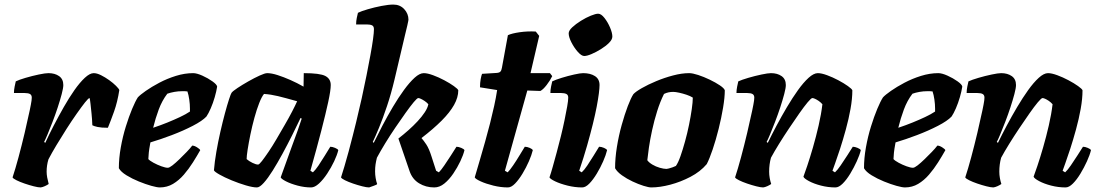

<svg xmlns="http://www.w3.org/2000/svg" viewBox="-20 -820 4794 840"><path d="M158 0Q147 0 127.5 -5Q108 -10 87.5 -17Q67 -24 52 -31.5Q37 -39 35 -44Q47 -80 61 -132Q75 -184 88 -239Q101 -294 110 -337Q113 -352 115 -362Q117 -372 118 -380Q119 -388 119 -393Q119 -404 111.5 -408.5Q104 -413 88 -413H41Q41 -426 44 -441Q47 -456 49 -464Q63 -471 92 -479.5Q121 -488 149.5 -494Q178 -500 192 -500Q220 -500 238.5 -487Q257 -474 257 -448Q257 -435 250 -408.5Q243 -382 232.5 -350Q222 -318 210 -287Q198 -256 188 -232Q178 -208 173 -199L178 -195Q194 -230 215 -270.5Q236 -311 259 -351.5Q282 -392 305.5 -425.5Q329 -459 351 -479.5Q373 -500 390 -500Q404 -500 422 -491Q440 -482 457.5 -469.5Q475 -457 487.5 -444.5Q500 -432 502 -426Q494 -374 479 -332Q464 -290 452 -261Q423 -261 407 -264.5Q391 -268 384 -272Q383 -299 380.5 -323Q378 -347 376 -365.5Q374 -384 372 -391Q367 -391 352 -372Q337 -353 315.5 -322.5Q294 -292 271 -256Q248 -220 227 -185Q206 -150 192 -123Q188 -110 186 -96.5Q184 -83 184 -69Q184 -57 186.5 -43.5Q189 -30 193 -15Q186 -10 176 -5.5Q166 -1 158 0Z M679 0Q667 0 642 -7Q617 -14 587.5 -26Q558 -38 533.5 -53Q509 -68 500 -84Q500 -128 508.5 -175.5Q517 -223 530.5 -266.5Q544 -310 558 -343.5Q572 -377 583 -394Q593 -405 618 -422.5Q643 -440 677 -458Q711 -476 749.5 -488Q788 -500 825 -500Q841 -500 865.5 -489Q890 -478 909.5 -464Q929 -450 930 -441Q927 -421 919.5 -395Q912 -369 902 -346Q892 -323 883 -310Q865 -291 823.5 -269.5Q782 -248 732 -229Q682 -210 638 -197Q632 -164 631 -152.5Q630 -141 629 -124Q635 -117 651.5 -108Q668 -99 686 -92.5Q704 -86 714 -86Q721 -86 734.5 -96.5Q748 -107 764.5 -123Q781 -139 796.5 -155Q812 -171 821 -183Q830 -183 842 -175.5Q854 -168 856 -163Q842 -138 824 -109.5Q806 -81 784.5 -56Q763 -31 737 -15.5Q711 0 679 0ZM650 -261Q683 -272 712.5 -284Q742 -296 767.5 -308Q793 -320 811 -332Q811 -335 811 -338Q811 -341 811 -345Q811 -364 808 -384.5Q805 -405 800 -420Q794 -421 788.5 -421Q783 -421 777 -421Q760 -421 743 -418Q726 -415 712 -410Q689 -380 674.5 -341Q660 -302 650 -261Z M1104 0Q1086 0 1055.5 -9Q1025 -18 993.5 -31Q962 -44 940 -56.5Q918 -69 916 -75Q919 -112 926.5 -155.5Q934 -199 944 -243Q954 -287 964 -324Q974 -361 982 -385.5Q990 -410 993 -414Q998 -421 1019 -435Q1040 -449 1066.5 -464Q1093 -479 1116 -489.5Q1139 -500 1149 -500Q1168 -500 1194.5 -491.5Q1221 -483 1250.5 -470Q1280 -457 1308 -441L1309 -500Q1380 -500 1403.5 -487.5Q1427 -475 1427 -448Q1427 -425 1416 -374Q1405 -323 1385.5 -247.5Q1366 -172 1338 -73L1349 -66Q1360 -76 1373.5 -96Q1387 -116 1401 -139Q1415 -162 1425 -178Q1434 -178 1446 -173Q1458 -168 1460 -163Q1455 -142 1442 -114.5Q1429 -87 1411.5 -60.5Q1394 -34 1375.5 -17Q1357 0 1341 0Q1312 0 1282 -8Q1252 -16 1231.5 -26.5Q1211 -37 1208 -44L1256 -177Q1263 -196 1269 -212.5Q1275 -229 1282.5 -249.5Q1290 -270 1300 -301L1295 -304Q1279 -270 1258.5 -229Q1238 -188 1216 -147.5Q1194 -107 1173 -73.5Q1152 -40 1134 -20Q1116 0 1104 0ZM1109 -100Q1114 -100 1126 -115.5Q1138 -131 1155 -156Q1172 -181 1190 -212Q1208 -243 1226 -274Q1244 -305 1258 -332Q1272 -359 1280 -377Q1227 -392 1196 -399.5Q1165 -407 1135 -409Q1125 -397 1114 -369Q1103 -341 1093 -304.5Q1083 -268 1075.5 -231.5Q1068 -195 1063.5 -166Q1059 -137 1059 -124Q1069 -115 1084.5 -107.5Q1100 -100 1109 -100Z M1595 0Q1584 0 1564.5 -5Q1545 -10 1524.5 -17Q1504 -24 1489 -31.5Q1474 -39 1472 -44Q1478 -62 1487 -92.5Q1496 -123 1505.5 -158Q1515 -193 1523.5 -227Q1532 -261 1538 -285Q1551 -338 1562.5 -390Q1574 -442 1583.5 -490Q1593 -538 1600.5 -578.5Q1608 -619 1612 -648.5Q1616 -678 1616 -692Q1616 -705 1608 -709Q1600 -713 1586 -713H1538Q1538 -728 1541 -742Q1544 -756 1546 -764Q1560 -771 1589 -779.5Q1618 -788 1649 -794Q1680 -800 1701 -800Q1730 -800 1748.5 -780Q1767 -760 1767 -734Q1767 -733 1766 -727.5Q1765 -722 1762 -708.5Q1759 -695 1752 -667L1706 -472Q1691 -409 1673 -355.5Q1655 -302 1638.5 -262Q1622 -222 1611 -199L1615 -195Q1632 -230 1653.5 -271Q1675 -312 1699 -352.5Q1723 -393 1747.5 -426.5Q1772 -460 1794 -480Q1816 -500 1834 -500Q1850 -500 1874.5 -491Q1899 -482 1923.5 -469Q1948 -456 1965.5 -443.5Q1983 -431 1985 -425Q1985 -394 1966.5 -361Q1948 -328 1912 -292Q1876 -256 1824 -216Q1833 -206 1845 -188Q1857 -170 1868 -135L1888 -73L1900 -66Q1910 -76 1924 -96.5Q1938 -117 1952.5 -139.5Q1967 -162 1977 -178Q1986 -178 1998 -173Q2010 -168 2012 -163Q2007 -142 1994 -114.5Q1981 -87 1963 -60.5Q1945 -34 1924 -17Q1903 0 1880 0Q1843 0 1813.5 -18Q1784 -36 1772 -71L1723 -214Q1745 -231 1767 -250.5Q1789 -270 1807.5 -290Q1826 -310 1838.5 -329Q1851 -348 1854 -364Q1847 -372 1838 -378Q1829 -384 1821.5 -387.5Q1814 -391 1810 -391Q1805 -391 1790 -373Q1775 -355 1754 -325.5Q1733 -296 1709.5 -261.5Q1686 -227 1665 -192.5Q1644 -158 1629 -130Q1625 -114 1623 -100.5Q1621 -87 1621 -70Q1621 -56 1623.5 -41Q1626 -26 1630 -15Q1629 -12 1616 -7.5Q1603 -3 1595 0Z M2202 0Q2171 0 2138.5 -8Q2106 -16 2083 -26.5Q2060 -37 2057 -44Q2068 -81 2079.5 -120.5Q2091 -160 2102.5 -200.5Q2114 -241 2124 -280.5Q2134 -320 2142 -356.5Q2150 -393 2155 -426L2080 -438Q2080 -458 2083 -474Q2086 -490 2089 -497L2154 -501Q2165 -502 2169.5 -507Q2174 -512 2176 -524L2202 -666Q2219 -674 2253.5 -679Q2288 -684 2324 -682L2339 -663L2301 -500H2386L2396 -487Q2387 -468 2371.5 -448Q2356 -428 2344 -422L2287 -424L2189 -73L2201 -66Q2211 -76 2225 -96.5Q2239 -117 2252.5 -139.5Q2266 -162 2276 -178Q2286 -178 2297.5 -173Q2309 -168 2311 -163Q2306 -142 2294 -114.5Q2282 -87 2266 -60.5Q2250 -34 2233.5 -17Q2217 0 2202 0Z M2527 0Q2495 0 2463 -8Q2431 -16 2409 -26.5Q2387 -37 2384 -44Q2390 -61 2398 -89.5Q2406 -118 2415.5 -153Q2425 -188 2434 -224.5Q2443 -261 2450 -295Q2457 -329 2461.5 -354.5Q2466 -380 2466 -393Q2466 -405 2457.5 -409Q2449 -413 2435 -413H2388Q2388 -427 2391 -441.5Q2394 -456 2396 -464Q2410 -471 2437.5 -479.5Q2465 -488 2492 -494Q2519 -500 2531 -500Q2563 -500 2583 -487Q2603 -474 2603 -448Q2603 -435 2600 -411Q2597 -387 2590.5 -353Q2584 -319 2573.5 -276.5Q2563 -234 2548.5 -183Q2534 -132 2514 -73L2525 -66Q2536 -76 2549.5 -96Q2563 -116 2577 -139Q2591 -162 2601 -178Q2611 -178 2622.5 -173Q2634 -168 2636 -163Q2631 -142 2619 -114.5Q2607 -87 2591 -60.5Q2575 -34 2558.5 -17Q2542 0 2527 0ZM2536 -575Q2524 -575 2508 -593Q2492 -611 2480 -634.5Q2468 -658 2468 -674Q2468 -686 2483.5 -700.5Q2499 -715 2521.5 -729Q2544 -743 2565 -751.5Q2586 -760 2597 -760Q2610 -760 2624.5 -741.5Q2639 -723 2649 -699.5Q2659 -676 2659 -660Q2659 -647 2644.5 -632.5Q2630 -618 2609 -605Q2588 -592 2568 -583.5Q2548 -575 2536 -575Z M2829 0Q2818 0 2795.5 -7Q2773 -14 2747.5 -26Q2722 -38 2701 -53Q2680 -68 2671 -84Q2671 -128 2679 -177.5Q2687 -227 2700 -273.5Q2713 -320 2726.5 -355.5Q2740 -391 2751 -408Q2761 -419 2788 -434.5Q2815 -450 2851 -465Q2887 -480 2925 -490Q2963 -500 2995 -500Q3010 -500 3034.5 -492Q3059 -484 3085 -471.5Q3111 -459 3129.5 -446.5Q3148 -434 3151 -425Q3151 -394 3143.5 -349Q3136 -304 3124 -256Q3112 -208 3098 -166.5Q3084 -125 3072 -102Q3044 -69 3001 -46.5Q2958 -24 2912.5 -12Q2867 0 2829 0ZM2896 -81Q2899 -81 2906.5 -83Q2914 -85 2922.5 -88Q2931 -91 2937 -94Q2947 -108 2957 -136.5Q2967 -165 2977 -201Q2987 -237 2994.5 -274Q3002 -311 3006.5 -342.5Q3011 -374 3011 -393Q3000 -400 2983.5 -405.5Q2967 -411 2951 -414.5Q2935 -418 2925 -418Q2915 -418 2905 -416Q2895 -414 2885 -409Q2868 -375 2855 -333.5Q2842 -292 2833 -250.5Q2824 -209 2819 -174.5Q2814 -140 2812 -119Q2819 -109 2834 -100Q2849 -91 2866.5 -86Q2884 -81 2896 -81Z M3319 0Q3308 0 3288.5 -5Q3269 -10 3248.5 -17Q3228 -24 3213 -31.5Q3198 -39 3196 -44Q3208 -80 3222 -132Q3236 -184 3249 -239Q3262 -294 3271 -337Q3274 -352 3276 -362Q3278 -372 3279 -380Q3280 -388 3280 -393Q3280 -404 3272.5 -408.5Q3265 -413 3249 -413H3202Q3202 -426 3205 -441Q3208 -456 3210 -464Q3225 -471 3254 -479.5Q3283 -488 3311.5 -494Q3340 -500 3353 -500Q3381 -500 3399.5 -487Q3418 -474 3418 -448Q3418 -435 3411 -408.5Q3404 -382 3393.5 -350Q3383 -318 3371 -287Q3359 -256 3349 -232Q3339 -208 3334 -199L3339 -195Q3356 -230 3377.5 -270.5Q3399 -311 3423 -351.5Q3447 -392 3471 -425.5Q3495 -459 3517.5 -479.5Q3540 -500 3558 -500Q3574 -500 3598.5 -491Q3623 -482 3647.5 -469Q3672 -456 3689.5 -443.5Q3707 -431 3709 -425Q3709 -388 3701 -343.5Q3693 -299 3680.5 -253.5Q3668 -208 3655.5 -169.5Q3643 -131 3633.5 -105Q3624 -79 3622 -73L3633 -66Q3644 -76 3658 -96.5Q3672 -117 3686.5 -139.5Q3701 -162 3711 -178Q3720 -178 3732 -173Q3744 -168 3746 -163Q3741 -142 3728.5 -114.5Q3716 -87 3700 -60.5Q3684 -34 3667 -17Q3650 0 3635 0Q3603 0 3572 -8Q3541 -16 3519.5 -27.5Q3498 -39 3495 -47Q3500 -60 3511.5 -94Q3523 -128 3536.5 -174.5Q3550 -221 3561.5 -271Q3573 -321 3578 -364Q3570 -373 3561 -379Q3552 -385 3545 -388Q3538 -391 3534 -391Q3529 -391 3513.5 -372.5Q3498 -354 3477 -324Q3456 -294 3432.5 -259Q3409 -224 3388 -190Q3367 -156 3353 -130Q3349 -116 3347 -100.5Q3345 -85 3345 -69Q3345 -55 3347.5 -41Q3350 -27 3354 -15Q3347 -10 3337 -5.5Q3327 -1 3319 0Z M3939 0Q3927 0 3902 -7Q3877 -14 3847.5 -26Q3818 -38 3793.5 -53Q3769 -68 3760 -84Q3760 -128 3768.5 -175.5Q3777 -223 3790.5 -266.5Q3804 -310 3818 -343.5Q3832 -377 3843 -394Q3853 -405 3878 -422.5Q3903 -440 3937 -458Q3971 -476 4009.5 -488Q4048 -500 4085 -500Q4101 -500 4125.5 -489Q4150 -478 4169.5 -464Q4189 -450 4190 -441Q4187 -421 4179.5 -395Q4172 -369 4162 -346Q4152 -323 4143 -310Q4125 -291 4083.5 -269.5Q4042 -248 3992 -229Q3942 -210 3898 -197Q3892 -164 3891 -152.5Q3890 -141 3889 -124Q3895 -117 3911.5 -108Q3928 -99 3946 -92.5Q3964 -86 3974 -86Q3981 -86 3994.5 -96.5Q4008 -107 4024.5 -123Q4041 -139 4056.5 -155Q4072 -171 4081 -183Q4090 -183 4102 -175.5Q4114 -168 4116 -163Q4102 -138 4084 -109.5Q4066 -81 4044.5 -56Q4023 -31 3997 -15.5Q3971 0 3939 0ZM3910 -261Q3943 -272 3972.5 -284Q4002 -296 4027.5 -308Q4053 -320 4071 -332Q4071 -335 4071 -338Q4071 -341 4071 -345Q4071 -364 4068 -384.5Q4065 -405 4060 -420Q4054 -421 4048.5 -421Q4043 -421 4037 -421Q4020 -421 4003 -418Q3986 -415 3972 -410Q3949 -380 3934.5 -341Q3920 -302 3910 -261Z M4326 0Q4315 0 4295.5 -5Q4276 -10 4255.5 -17Q4235 -24 4220 -31.5Q4205 -39 4203 -44Q4215 -80 4229 -132Q4243 -184 4256 -239Q4269 -294 4278 -337Q4281 -352 4283 -362Q4285 -372 4286 -380Q4287 -388 4287 -393Q4287 -404 4279.5 -408.5Q4272 -413 4256 -413H4209Q4209 -426 4212 -441Q4215 -456 4217 -464Q4232 -471 4261 -479.5Q4290 -488 4318.5 -494Q4347 -500 4360 -500Q4388 -500 4406.5 -487Q4425 -474 4425 -448Q4425 -435 4418 -408.5Q4411 -382 4400.5 -350Q4390 -318 4378 -287Q4366 -256 4356 -232Q4346 -208 4341 -199L4346 -195Q4363 -230 4384.5 -270.5Q4406 -311 4430 -351.5Q4454 -392 4478 -425.5Q4502 -459 4524.5 -479.5Q4547 -500 4565 -500Q4581 -500 4605.5 -491Q4630 -482 4654.5 -469Q4679 -456 4696.5 -443.5Q4714 -431 4716 -425Q4716 -388 4708 -343.5Q4700 -299 4687.5 -253.5Q4675 -208 4662.5 -169.5Q4650 -131 4640.5 -105Q4631 -79 4629 -73L4640 -66Q4651 -76 4665 -96.5Q4679 -117 4693.5 -139.5Q4708 -162 4718 -178Q4727 -178 4739 -173Q4751 -168 4753 -163Q4748 -142 4735.5 -114.5Q4723 -87 4707 -60.5Q4691 -34 4674 -17Q4657 0 4642 0Q4610 0 4579 -8Q4548 -16 4526.5 -27.5Q4505 -39 4502 -47Q4507 -60 4518.5 -94Q4530 -128 4543.5 -174.5Q4557 -221 4568.5 -271Q4580 -321 4585 -364Q4577 -373 4568 -379Q4559 -385 4552 -388Q4545 -391 4541 -391Q4536 -391 4520.5 -372.5Q4505 -354 4484 -324Q4463 -294 4439.5 -259Q4416 -224 4395 -190Q4374 -156 4360 -130Q4356 -116 4354 -100.5Q4352 -85 4352 -69Q4352 -55 4354.5 -41Q4357 -27 4361 -15Q4354 -10 4344 -5.5Q4334 -1 4326 0Z"/></svg>

Font: Texturina Medium 12pt Black
Style: Italic
Weight: 900
Italic angle: -11°
Version: Version 1.002